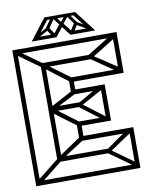

<svg xmlns="http://www.w3.org/2000/svg" viewBox="-82 -776 639 835"><g transform="rotate(-10 237.5 -358.5)"><path d="M23 0 10 -13 122 -102 135 -89ZM10 0V-600H30V0ZM120 -97V-521H140V-97ZM240 -223 127 -307 142 -320 253 -237ZM240 -225V-245H370V-225ZM141 -313 126 -324 240 -385 253 -370ZM122 -506 15 -583 28 -596 135 -519ZM140 -307V-327H260V-307ZM240 -365V-385H370V-365ZM360 -225 240 -316 255 -327 373 -237ZM257 -307 240 -316 360 -385 373 -370ZM360 -225V-385H380V-225ZM230 -160V-245H250V-160ZM20 0V-20H460V0ZM141 -95 126 -106 236 -180 249 -165ZM126 -87V-107H350V-87ZM236 -160V-180H460V-160ZM450 -10 330 -96 345 -107 463 -22ZM347 -87 330 -96 450 -180 463 -165ZM450 0V-180H470V0ZM20 -600H460V-580H20ZM141 -515 249 -435 236 -420 126 -504ZM126 -523H350V-503H126ZM230 -440H460V-420H230ZM446 -593 463 -580 344 -506 329 -520ZM345 -520 463 -442 450 -427 327 -511ZM450 -600H470V-420H450ZM230 -365V-440H250V-365ZM360 -623 288 -717H308L380 -623ZM114 -623 120 -638H202V-623ZM100 -623 172 -717H192L120 -623ZM125 -631 121 -642 177 -673 183 -662ZM197 -624 174 -658 186 -667 207 -636ZM189 -623 233 -679 243 -666 209 -623ZM240 -664 208 -705 217 -717 240 -685ZM271 -623 237 -667 247 -679 291 -623ZM177 -704V-717H248V-704ZM231 -704V-717H302V-704ZM278 -623V-638H360L366 -623ZM283 -624 274 -637 295 -671 306 -661ZM164 -661 204 -717H220L181 -660ZM240 -664V-685L265 -717L273 -705ZM301 -660 260 -717H276L317 -661ZM355 -631 297 -665 303 -676 359 -642Z"/></g></svg>

Font: Octagon Variable
Style: Regular
Weight: 400
Designer: Alexander Royter, Emma Schmalisch, Felix Willnauer, Friederike Temme, Greta Wachholz, Jason Tsiakas, Julia Baskal, Julia
Foundry: Type Design @ HAW Hamburg
Version: Version 1.000